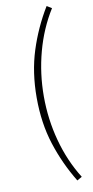

<svg xmlns="http://www.w3.org/2000/svg" viewBox="-108 -849 522 1083"><g transform="rotate(-10 153.5 -307.5)"><path d="M243 192Q176 82 137 -39.5Q98 -161 98 -307Q98 -452 137 -574.5Q176 -697 243 -807L271 -790Q206 -686 172.5 -562Q139 -438 139 -307Q139 -176 172.5 -52Q206 72 271 176Z"/></g></svg>

Font: Noto Sans JP ExtraLight
Style: Regular
Weight: 250
Designer: Ryoko NISHIZUKA  (kana, bopomofo & ideographs); Paul D. Hunt (Latin, Greek & Cyrillic); Sandoll Communications , Soo-you
Foundry: Adobe
Version: Version 2.004-H2;hotconv 1.0.118;makeotfexe 2.5.65603